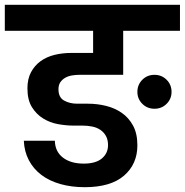

<svg xmlns="http://www.w3.org/2000/svg" viewBox="-41 -760 768 798"><path d="M601 -308Q571 -308 550.5 -328.5Q530 -349 530 -378Q530 -408 550.5 -428.5Q571 -449 601 -449Q631 -449 651.5 -428.5Q672 -408 672 -378Q672 -349 651.5 -328.5Q631 -308 601 -308ZM-21 -740H707V-632H471V-449H289Q274 -449 258.5 -446.5Q243 -444 230.5 -437Q218 -430 210 -418.5Q202 -407 202 -389Q202 -355 225.5 -342Q249 -329 280 -329H325Q363 -329 399.5 -320Q436 -311 465 -291Q494 -271 512 -238Q530 -205 530 -156Q530 -78 474.5 -30Q419 18 311 18Q256 18 210 5Q164 -8 131 -33Q98 -58 79 -94Q60 -130 58 -175H187Q188 -130 220.5 -105Q253 -80 307 -80Q357 -80 382.5 -101.5Q408 -123 408 -157Q408 -179 399.5 -194.5Q391 -210 376.5 -220Q362 -230 342.5 -234Q323 -238 301 -238H264Q234 -238 200.5 -244Q167 -250 138.5 -267.5Q110 -285 91.5 -315Q73 -345 73 -393Q73 -432 88 -460Q103 -488 128 -506Q153 -524 186 -532Q219 -540 255 -540H346V-632H-21Z"/></svg>

Font: SVN-Poppins SemiBold
Style: Regular
Weight: 600
Designer: Ninad Kale (Devanagari), Jonny Pinhorn (Latin)
Foundry: Indian Type Foundry
Version: Version 3.002 2017